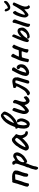

<svg xmlns="http://www.w3.org/2000/svg" viewBox="1638 -2304 848 4163"><g transform="rotate(-90 2061.5 -223.0)"><path d="M136 -17Q119 -18 111.5 -29Q104 -40 94 -51Q94 -64 99.5 -87Q105 -110 113.5 -134.5Q122 -159 128 -174Q132 -199 142 -223Q152 -247 158 -269Q163 -289 168 -307.5Q173 -326 178 -343Q181 -356 183 -363Q185 -370 189.5 -374.5Q194 -379 206 -383Q217 -379 225 -378.5Q233 -378 240 -382Q242 -384 257 -383.5Q272 -383 290 -383Q308 -383 317 -384Q332 -385 345 -381Q358 -377 373 -377Q392 -370 409.5 -360.5Q427 -351 437 -337.5Q447 -324 446 -303Q443 -288 443 -271Q443 -254 434 -239Q433 -230 424 -207.5Q415 -185 406 -160.5Q397 -136 395 -121Q394 -114 390.5 -107Q387 -100 387 -92Q386 -80 382.5 -66Q379 -52 371 -43Q361 -32 346 -34.5Q331 -37 320 -48Q309 -59 311 -74Q311 -85 312.5 -102.5Q314 -120 315 -134Q321 -142 322.5 -148.5Q324 -155 325 -161Q334 -184 343.5 -216Q353 -248 359 -277Q365 -306 363 -320Q348 -320 324.5 -318.5Q301 -317 281.5 -315.5Q262 -314 258 -314Q253 -314 251 -311.5Q249 -309 248 -305Q244 -280 233.5 -254Q223 -228 218 -204Q217 -197 211 -180.5Q205 -164 197 -144.5Q189 -125 183 -106.5Q177 -88 177 -78Q172 -71 170.5 -61Q169 -51 168 -39Q167 -27 158.5 -23.5Q150 -20 136 -17Z M510 178Q497 185 484 175.5Q471 166 464.5 147.5Q458 129 465 109Q467 103 471 89.5Q475 76 476 66Q477 59 482 42.5Q487 26 493.5 10Q500 -6 504 -13Q510 -23 512.5 -36Q515 -49 515 -56Q517 -63 520.5 -72Q524 -81 528 -86Q530 -94 534 -103.5Q538 -113 543 -120Q545 -127 546.5 -137Q548 -147 552 -148Q553 -152 553.5 -156Q554 -160 557 -167Q559 -178 566 -199Q573 -220 583 -245Q594 -274 595 -299Q596 -324 581 -330Q573 -334 571 -343.5Q569 -353 573 -363.5Q577 -374 585 -377Q594 -381 605 -380.5Q616 -380 625 -378.5Q634 -377 633 -375Q633 -370 638 -369Q640 -372 646.5 -361.5Q653 -351 659 -338.5Q665 -326 665 -321Q663 -317 663 -316.5Q663 -316 667 -316Q667 -316 678 -321.5Q689 -327 701.5 -334.5Q714 -342 718 -346Q718 -346 723.5 -348.5Q729 -351 733 -355Q753 -363 776.5 -358Q800 -353 814 -340Q834 -315 838 -287.5Q842 -260 828 -225Q826 -220 819.5 -208.5Q813 -197 807 -187.5Q801 -178 801 -178Q778 -142 748 -118Q718 -94 686 -76Q676 -69 663 -64.5Q650 -60 640 -58.5Q630 -57 627 -59Q616 -67 607 -93Q602 -80 597.5 -67.5Q593 -55 592 -51Q591 -44 590 -39.5Q589 -35 585 -32Q585 -32 584 -28Q583 -24 577 -16Q567 13 559.5 32.5Q552 52 547.5 66Q543 80 540 92Q538 119 528.5 146.5Q519 174 510 178ZM639 -120Q643 -122 655.5 -130Q668 -138 683.5 -149.5Q699 -161 712.5 -171.5Q726 -182 731 -188Q739 -197 744 -206Q749 -215 753 -228Q756 -236 760 -246Q764 -256 767 -265Q771 -273 770.5 -281.5Q770 -290 764 -296Q760 -297 742 -291Q724 -285 701.5 -271.5Q679 -258 661 -235Q640 -208 631.5 -181.5Q623 -155 625.5 -137.5Q628 -120 639 -120Z M908 -31Q904 -39 895.5 -44.5Q887 -50 887 -54Q887 -58 885 -64Q883 -70 879 -74Q874 -80 880.5 -102Q887 -124 902 -156.5Q917 -189 936 -224Q944 -232 952 -245Q960 -258 964 -262Q964 -266 967 -269.5Q970 -273 974 -273L976 -282Q977 -287 987 -299Q997 -311 1011 -325.5Q1025 -340 1040.5 -353.5Q1056 -367 1066 -373Q1087 -387 1109.5 -388.5Q1132 -390 1148 -377Q1151 -374 1159 -366.5Q1167 -359 1178 -349.5Q1189 -340 1199 -331L1236 -298L1218 -248Q1205 -208 1211.5 -178Q1218 -148 1231 -126Q1236 -115 1249 -106.5Q1262 -98 1276 -96Q1284 -95 1291 -90Q1298 -85 1298 -74Q1298 -59 1292.5 -51.5Q1287 -44 1277 -42Q1244 -38 1215 -55Q1186 -72 1162 -118Q1158 -124 1151.5 -140.5Q1145 -157 1144 -162Q1140 -157 1130.5 -145.5Q1121 -134 1115 -128Q1044 -56 993 -32.5Q942 -9 908 -31ZM950 -96Q952 -91 971.5 -99Q991 -107 1016 -127Q1050 -156 1080.5 -185.5Q1111 -215 1132 -245L1154 -281Q1144 -304 1133.5 -312Q1123 -320 1115 -320Q1102 -320 1079 -298.5Q1056 -277 1029 -240Q1002 -203 976 -155Q965 -134 957.5 -115Q950 -96 950 -96Z M1471 -342Q1483 -364 1493 -388Q1503 -412 1516 -433Q1527 -450 1537.5 -467Q1548 -484 1558 -501Q1559 -503 1560 -504.5Q1561 -506 1562 -507Q1573 -519 1587.5 -530.5Q1602 -542 1615 -554Q1622 -560 1630.5 -565Q1639 -570 1645 -573Q1649 -573 1653 -569Q1657 -565 1657 -559Q1657 -537 1644.5 -509.5Q1632 -482 1616 -463Q1607 -453 1598.5 -442Q1590 -431 1581 -421Q1569 -408 1549.5 -392Q1530 -376 1509 -362Q1488 -348 1471 -342ZM1489 -276Q1486 -265 1490.5 -254Q1495 -243 1501.5 -230Q1508 -217 1511 -201Q1514 -185 1508 -163Q1505 -151 1500 -136Q1495 -121 1488 -107Q1486 -102 1479 -92.5Q1472 -83 1464.5 -74.5Q1457 -66 1451 -63Q1448 -61 1443 -65Q1438 -69 1436 -73Q1431 -86 1428 -108Q1425 -130 1426 -141Q1427 -150 1428.5 -169Q1430 -188 1433.5 -209.5Q1437 -231 1442.5 -247.5Q1448 -264 1456 -267Q1467 -272 1479 -276.5Q1491 -281 1501 -285Q1517 -291 1532.5 -303Q1548 -315 1564 -324Q1574 -336 1588 -344.5Q1602 -353 1612 -365Q1618 -372 1623 -376.5Q1628 -381 1634 -387Q1641 -392 1646 -400.5Q1651 -409 1660 -413Q1661 -419 1665.5 -423Q1670 -427 1672 -433Q1679 -447 1689 -459.5Q1699 -472 1704 -486Q1711 -504 1719.5 -524.5Q1728 -545 1721 -560Q1712 -580 1696 -593.5Q1680 -607 1667 -618Q1665 -620 1662 -621.5Q1659 -623 1657 -625Q1654 -624 1650 -625.5Q1646 -627 1643 -627Q1624 -628 1606 -619.5Q1588 -611 1574 -601Q1527 -571 1491 -524Q1455 -477 1429.5 -422.5Q1404 -368 1386 -316Q1379 -314 1372 -313.5Q1365 -313 1358 -312Q1357 -308 1355.5 -303Q1354 -298 1351 -289Q1355 -278 1360 -270Q1365 -262 1372 -257Q1365 -243 1361 -217Q1357 -191 1355.5 -164.5Q1354 -138 1354 -118Q1354 -112 1356 -107Q1358 -102 1358 -98Q1356 -85 1364 -65Q1372 -45 1384.5 -29.5Q1397 -14 1408 -14Q1421 -12 1435.5 -4Q1450 4 1464 -3Q1472 -6 1480 -8Q1488 -10 1495 -14Q1512 -25 1527.5 -48.5Q1543 -72 1551 -90Q1559 -103 1562.5 -117.5Q1566 -132 1571 -147Q1576 -159 1574.5 -174.5Q1573 -190 1575 -198Q1573 -208 1571 -216.5Q1569 -225 1566 -232Q1563 -243 1556 -253Q1549 -263 1543 -273Q1535 -275 1524 -277.5Q1513 -280 1502 -280Q1498 -279 1495 -278Q1492 -277 1489 -276Z M1941 -7Q1908 -19 1889.5 -50.5Q1871 -82 1865 -114Q1863 -113 1859 -109.5Q1855 -106 1849 -99Q1835 -85 1814.5 -65.5Q1794 -46 1772 -32Q1750 -18 1729 -20Q1719 -27 1708.5 -34.5Q1698 -42 1690 -53Q1687 -56 1685 -59Q1683 -62 1682 -65Q1672 -93 1670 -115Q1668 -137 1674.5 -163Q1681 -189 1692 -227Q1695 -237 1702 -260Q1709 -283 1718 -308.5Q1727 -334 1735 -353Q1743 -372 1747 -376Q1751 -376 1754.5 -376.5Q1758 -377 1762 -377Q1771 -377 1779 -369Q1784 -364 1791 -360Q1798 -356 1801 -351Q1806 -340 1794.5 -307.5Q1783 -275 1769 -235Q1756 -197 1746.5 -160Q1737 -123 1744 -100Q1752 -101 1763.5 -110.5Q1775 -120 1783 -126Q1795 -134 1810.5 -151Q1826 -168 1840.5 -186Q1855 -204 1861 -216Q1866 -228 1874 -244.5Q1882 -261 1889 -278.5Q1896 -296 1900 -310Q1904 -324 1903 -331Q1902 -344 1906.5 -350.5Q1911 -357 1921 -363Q1927 -363 1934 -363Q1941 -363 1946 -362Q1953 -355 1960.5 -348Q1968 -341 1975 -334Q1981 -314 1970.5 -282Q1960 -250 1949 -214Q1938 -178 1934 -141.5Q1930 -105 1951 -77Q1970 -86 1982 -94.5Q1994 -103 2005.5 -113Q2017 -123 2033 -132Q2045 -125 2051 -104.5Q2057 -84 2057 -71Q2054 -67 2050.5 -64.5Q2047 -62 2044 -58Q2037 -45 2018 -31Q1999 -17 1978 -9.5Q1957 -2 1941 -7Z M2109 1Q2102 -1 2094.5 -9Q2087 -17 2081 -23Q2079 -26 2077 -28.5Q2075 -31 2074 -33Q2074 -41 2077 -44.5Q2080 -48 2086 -54Q2091 -61 2099.5 -61.5Q2108 -62 2113 -65Q2132 -78 2150.5 -92Q2169 -106 2182 -124Q2196 -144 2209.5 -167Q2223 -190 2236 -212Q2241 -219 2249 -235Q2257 -251 2264.5 -267Q2272 -283 2274 -291Q2265 -293 2258.5 -295.5Q2252 -298 2245 -301Q2238 -314 2236 -320Q2234 -326 2234 -339Q2234 -355 2250 -359Q2280 -366 2302 -368Q2324 -370 2346 -376Q2362 -380 2382.5 -379Q2403 -378 2423 -370Q2432 -366 2439 -359.5Q2446 -353 2451 -344Q2464 -327 2465 -312Q2466 -297 2464.5 -284Q2463 -271 2467 -260Q2461 -238 2454.5 -216.5Q2448 -195 2441.5 -175Q2435 -155 2429.5 -138Q2424 -121 2421 -109Q2417 -93 2411 -76.5Q2405 -60 2402 -44Q2399 -28 2388.5 -21.5Q2378 -15 2367 -10Q2361 -8 2351.5 -12.5Q2342 -17 2334 -24Q2330 -38 2330.5 -47Q2331 -56 2335 -68Q2338 -76 2346 -104Q2354 -132 2364 -167Q2374 -202 2383 -231.5Q2392 -261 2395 -273Q2399 -287 2398.5 -295Q2398 -303 2396 -310Q2380 -316 2370.5 -314.5Q2361 -313 2350 -311Q2346 -308 2343 -304.5Q2340 -301 2339 -297Q2330 -272 2323 -255Q2316 -238 2308.5 -222.5Q2301 -207 2291.5 -188Q2282 -169 2268 -141Q2260 -122 2249 -106.5Q2238 -91 2228 -75L2217 -61Q2215 -59 2207 -51Q2199 -43 2191 -36Q2183 -29 2182 -28L2151 -4Q2145 1 2133.5 1Q2122 1 2109 1Z M2574 -13Q2561 -19 2546.5 -19.5Q2532 -20 2520 -32Q2506 -46 2499 -65Q2492 -84 2497 -103Q2500 -112 2500 -120.5Q2500 -129 2503 -137Q2504 -149 2508 -160.5Q2512 -172 2517 -183Q2523 -197 2527.5 -211Q2532 -225 2539 -238Q2554 -274 2573 -306.5Q2592 -339 2609 -373Q2615 -387 2626.5 -387.5Q2638 -388 2648 -385Q2654 -384 2660 -380.5Q2666 -377 2671 -375Q2674 -366 2679 -359.5Q2684 -353 2682 -342Q2669 -324 2656 -303Q2643 -282 2630.5 -260Q2618 -238 2608 -218Q2602 -204 2598 -189Q2594 -174 2588 -161Q2582 -145 2578.5 -127.5Q2575 -110 2570 -93Q2569 -88 2569.5 -84Q2570 -80 2573 -78Q2585 -83 2598 -86.5Q2611 -90 2621 -98Q2640 -113 2651.5 -125.5Q2663 -138 2670.5 -154.5Q2678 -171 2681 -196Q2681 -200 2679.5 -204Q2678 -208 2675 -211Q2666 -215 2657 -222Q2648 -229 2644 -239Q2640 -249 2646 -263Q2652 -276 2666 -281.5Q2680 -287 2691 -286Q2693 -285 2694.5 -284Q2696 -283 2697 -281Q2706 -276 2715 -269.5Q2724 -263 2731 -257Q2734 -245 2741.5 -231Q2749 -217 2749 -190Q2749 -131 2717 -93.5Q2685 -56 2634 -31Q2628 -28 2621.5 -26Q2615 -24 2610 -20Q2608 -21 2600 -19.5Q2592 -18 2584.5 -16.5Q2577 -15 2574 -13Z M2850 -18Q2841 -19 2827.5 -21.5Q2814 -24 2804 -30.5Q2794 -37 2794 -49Q2794 -57 2795 -63.5Q2796 -70 2802 -76Q2803 -78 2803 -79Q2803 -80 2804 -81Q2804 -86 2802.5 -90Q2801 -94 2803 -100Q2807 -112 2809 -120.5Q2811 -129 2812 -142Q2813 -144 2813 -146Q2813 -148 2814 -150Q2821 -172 2826 -194.5Q2831 -217 2841 -237Q2855 -267 2873 -307.5Q2891 -348 2904 -384Q2909 -396 2915.5 -400.5Q2922 -405 2929 -404Q2943 -404 2957 -390Q2971 -376 2979 -364Q2969 -345 2956 -321.5Q2943 -298 2931.5 -276Q2920 -254 2915 -237Q2929 -236 2946 -237.5Q2963 -239 2981 -237Q3001 -236 3018 -238.5Q3035 -241 3054 -242Q3059 -256 3064.5 -275.5Q3070 -295 3077.5 -316Q3085 -337 3095.5 -354Q3106 -371 3120 -378Q3131 -382 3136.5 -378.5Q3142 -375 3150 -369Q3165 -358 3171 -351.5Q3177 -345 3173.5 -337.5Q3170 -330 3159 -313Q3152 -302 3149 -288Q3146 -274 3138 -263Q3136 -261 3130 -245Q3124 -229 3116 -206.5Q3108 -184 3100.5 -161.5Q3093 -139 3087.5 -122.5Q3082 -106 3082 -102Q3081 -89 3078 -76Q3075 -63 3075 -49Q3075 -38 3069 -33.5Q3063 -29 3054 -29Q3043 -29 3030.5 -34Q3018 -39 3011 -44Q3006 -48 3003 -55.5Q3000 -63 3000 -70Q3004 -93 3012 -114Q3020 -135 3026 -154Q3028 -159 3029 -164.5Q3030 -170 3029 -175Q2998 -179 2966 -176.5Q2934 -174 2902 -172Q2897 -164 2891 -146.5Q2885 -129 2880.5 -110Q2876 -91 2872 -79Q2872 -70 2869 -58Q2866 -46 2861 -34.5Q2856 -23 2850 -18Z M3397 -10Q3363 -1 3348.5 -1.5Q3334 -2 3318 -15Q3313 -20 3310 -26Q3307 -32 3304 -38Q3303 -45 3308 -51.5Q3313 -58 3326 -60Q3339 -52 3360 -55.5Q3381 -59 3402.5 -71Q3424 -83 3438 -101Q3458 -125 3469 -146.5Q3480 -168 3481 -183Q3481 -192 3478.5 -196.5Q3476 -201 3470 -210Q3452 -204 3438.5 -196Q3425 -188 3416 -179Q3386 -154 3370 -138.5Q3354 -123 3343.5 -108.5Q3333 -94 3318 -70Q3310 -59 3302 -52Q3294 -45 3288 -44Q3288 -23 3270 -19Q3247 -24 3237 -34Q3227 -44 3231 -69Q3234 -83 3239 -104Q3244 -125 3249 -138Q3275 -212 3296.5 -265Q3318 -318 3331 -342L3351 -383Q3368 -382 3378 -375.5Q3388 -369 3397 -347Q3397 -342 3388.5 -320Q3380 -298 3368 -270.5Q3356 -243 3346.5 -219Q3337 -195 3333 -185Q3329 -175 3339 -187.5Q3349 -200 3372 -220Q3385 -233 3402 -242.5Q3419 -252 3430 -257Q3444 -263 3454.5 -264Q3465 -265 3470 -266Q3498 -266 3513 -253.5Q3528 -241 3534 -225.5Q3540 -210 3540 -200Q3544 -184 3545 -169Q3546 -154 3542 -138Q3539 -130 3530.5 -115Q3522 -100 3510.5 -85Q3499 -70 3485 -61Q3476 -52 3460.5 -41.5Q3445 -31 3428 -22.5Q3411 -14 3397 -10ZM3611 6Q3589 4 3576.5 -6Q3564 -16 3558 -37Q3558 -56 3562.5 -71Q3567 -86 3570 -100Q3576 -127 3584.5 -147.5Q3593 -168 3600 -191Q3606 -204 3610.5 -217.5Q3615 -231 3619 -244Q3624 -260 3628.5 -274.5Q3633 -289 3637 -303Q3642 -317 3645 -332Q3648 -347 3650 -363Q3663 -377 3678.5 -374.5Q3694 -372 3715 -350Q3721 -336 3721 -325.5Q3721 -315 3716 -303Q3712 -296 3706 -279.5Q3700 -263 3693.5 -245Q3687 -227 3683 -214Q3678 -198 3669.5 -172.5Q3661 -147 3653 -123Q3645 -99 3642 -86Q3636 -70 3633 -56.5Q3630 -43 3627 -22Q3629 -13 3624.5 -6Q3620 1 3611 6Z M3996 1Q3989 5 3977.5 -2Q3966 -9 3955 -23Q3948 -35 3945 -48.5Q3942 -62 3942 -87Q3943 -107 3941 -113.5Q3939 -120 3930.5 -113Q3922 -106 3899 -83Q3874 -58 3851.5 -43Q3829 -28 3815 -29Q3808 -29 3798 -37Q3788 -45 3780 -57Q3772 -69 3767 -81Q3761 -104 3765.5 -139.5Q3770 -175 3782 -214.5Q3794 -254 3809 -288.5Q3824 -323 3840 -344.5Q3856 -366 3868 -366Q3879 -365 3887.5 -355Q3896 -345 3903 -328Q3907 -321 3906.5 -316Q3906 -311 3898 -304Q3889 -292 3877 -268.5Q3865 -245 3854 -217.5Q3843 -190 3834.5 -165Q3826 -140 3822.5 -124Q3819 -108 3823 -108Q3837 -108 3854 -118Q3871 -128 3889 -145Q3910 -166 3926.5 -190Q3943 -214 3960 -242Q3973 -262 3987.5 -286Q4002 -310 4006 -320Q4020 -346 4027 -356.5Q4034 -367 4044 -370Q4049 -370 4055 -370Q4061 -370 4061 -370Q4067 -369 4075 -361Q4083 -357 4086.5 -352.5Q4090 -348 4090 -343Q4086 -333 4077.5 -313.5Q4069 -294 4065 -285Q4046 -242 4027.5 -200.5Q4009 -159 4001 -116Q3999 -102 4000.5 -83.5Q4002 -65 4006 -57Q4009 -51 4013.5 -43.5Q4018 -36 4024 -31Q4033 -25 4026.5 -17.5Q4020 -10 4009.5 -4.5Q3999 1 3996 1ZM3984 -424Q3952 -421 3931 -442Q3910 -463 3897 -508Q3894 -517 3895 -524.5Q3896 -532 3899 -537Q3903 -543 3910 -545Q3917 -547 3921 -545Q3935 -540 3943 -532Q3951 -524 3952 -510Q3954 -505 3955 -500.5Q3956 -496 3956 -496Q3961 -483 3968 -478.5Q3975 -474 3987 -479Q4005 -487 4021 -495.5Q4037 -504 4050 -517Q4061 -528 4071 -536.5Q4081 -545 4091 -555L4092 -556Q4098 -561 4106.5 -559Q4115 -557 4116 -554Q4122 -548 4122.5 -539.5Q4123 -531 4123 -523L4122 -520Q4122 -514 4113 -499Q4104 -484 4088 -472Q4073 -459 4056 -449.5Q4039 -440 4020 -431Q4013 -427 4005 -426Q3997 -425 3984 -424Z"/></g></svg>

Font: Caveat Medium
Style: Regular
Weight: 500
Designer: Pablo Impallari
Foundry: Pablo Impallari
Version: Version 2.000